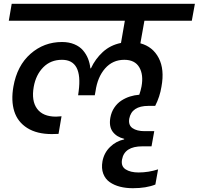

<svg xmlns="http://www.w3.org/2000/svg" viewBox="-20 -760 1036 1001"><path d="M25.9 -651.9 41 -740.2H996.1L980 -651.9H732.9L711.9 -534.2Q776.9 -516.6 807.6 -457.3Q838.4 -397.9 821.8 -308.1Q813.5 -255.9 789.1 -208H753.9Q666.5 -208 653.8 -141.1Q648.4 -107.4 671.1 -91.8Q693.8 -76.2 733.9 -76.2H784.2L770 2.9H722.2Q628.4 2.9 616.2 71.8Q609.9 106.9 635 123Q660.2 139.2 702.1 139.2Q754.4 139.2 804.2 123L790 202.1Q742.7 221.2 672.9 221.2Q636.2 221.2 605.7 213.4Q575.2 205.6 552 189.5Q528.8 173.3 518.3 145.5Q507.8 117.7 514.2 81.1Q522.5 36.6 554 6.1Q585.4 -24.4 627 -33.2L627.9 -36.1Q587.9 -45.9 567.6 -73.2Q547.4 -100.6 555.2 -146Q560.5 -175.8 575.9 -198.7Q591.3 -221.7 612.8 -235.6Q634.3 -249.5 657.5 -256.8Q680.7 -264.2 706.1 -266.1Q713.9 -288.6 717.8 -309.1Q729 -370.1 706.1 -409.2Q683.1 -448.2 627.9 -448.2Q567.4 -448.2 527.8 -403.1Q488.3 -357.9 478 -284.2L474.1 -263.2H387.2L390.1 -284.2Q411.6 -448.2 303.2 -448.2Q244.1 -448.2 205.6 -409.2Q167 -370.1 155.8 -307.1Q143.1 -234.4 173.3 -193.1Q203.6 -151.9 272 -151.9Q278.3 -151.9 300.8 -153.8L285.2 -62Q271 -61 250 -61Q171.9 -61 121.8 -92.8Q71.8 -124.5 54.4 -179.7Q37.1 -234.9 49.8 -308.1Q68.8 -417.5 138.9 -479.2Q209 -541 303.2 -541Q339.4 -541 367.4 -529.3Q395.5 -517.6 412.6 -497.6Q429.7 -477.5 439 -454.1Q448.2 -430.7 451.2 -403.8H454.1Q476.6 -452.6 515.9 -488.8Q555.2 -524.9 610.8 -536.1L630.9 -651.9Z"/></svg>

Font: Poppins Medium
Style: Italic
Weight: 500
Italic angle: -10°
Designer: Ninad Kale (Devanagari), Jonny Pinhorn (Latin)
Foundry: Indian Type Foundry
Version: Version 3.200;PS 1.000;hotconv 16.6.54;makeotf.lib2.5.65590